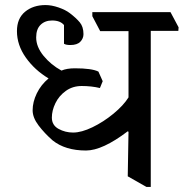

<svg xmlns="http://www.w3.org/2000/svg" viewBox="-20 -698 726 759"><path d="M685 -576H576V41H559L485 -1L488 -177L485 -179Q385 -103 320 -103Q238 -103 188 -143Q156 -171 132.5 -202Q109 -233 109 -262Q109 -295 125.5 -329Q142 -363 172 -388Q117 -421 82 -470.5Q47 -520 47 -575Q47 -625 79 -651.5Q111 -678 160 -678Q184 -678 211.5 -668.5Q239 -659 256 -646Q281 -627 295.5 -609.5Q310 -592 310 -563Q310 -546 297.5 -533Q285 -520 258 -520Q241 -520 233 -525V-599Q218 -617 186 -617Q158 -617 140.5 -600Q123 -583 123 -550Q123 -513 152 -477.5Q181 -442 223 -419Q244 -428 276 -428Q343 -428 369 -415L386 -377L375 -350Q342 -358 303 -358Q267 -358 240 -338.5Q213 -319 199 -290Q185 -261 185 -233Q185 -203 211.5 -188.5Q238 -174 269 -174Q302 -174 345.5 -195Q389 -216 428.5 -248.5Q468 -281 488 -313V-575H376L345 -634V-650H654L686 -590Z"/></svg>

Font: Martel DemiBold
Style: Regular
Weight: 600
Designer: Dan Reynolds
Foundry: Dan Reynolds
Version: Version 1.001; ttfautohint (v1.1) -l 5 -r 5 -G 72 -x 0 -D la